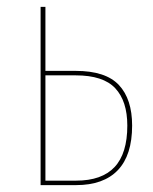

<svg xmlns="http://www.w3.org/2000/svg" viewBox="-20 -538 444 558"><path d="M364 -173Q364 -87 322.5 -43.5Q281 0 201 0H98V-518H112V-332H200Q287 -332 325.5 -291Q364 -250 364 -173ZM350 -173Q350 -244 315 -281.5Q280 -319 200 -319H112V-13H201Q276 -13 313 -52.5Q350 -92 350 -173Z"/></svg>

Font: Fira Sans Compressed Hair
Style: Regular
Weight: 100
Width: 1
Designer: bBox Type GmbH & Carrois Corporate GbR & Edenspiekermann AG
Foundry: bBox Type GmbH & Carrois Corporate GbR & Edenspiekermann AG
Version: Version 4.301